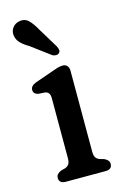

<svg xmlns="http://www.w3.org/2000/svg" viewBox="-111 -757 527 809"><g transform="rotate(-15 153.0 -352.5)"><path d="M212.5 -446.5V-93.5Q212.5 -76 218.5 -67.5Q224.5 -59 235.5 -55.5L253 -50.5Q274.5 -41 274.5 -24.5Q274.5 0 245.5 0H72.5Q43.5 0 43.5 -24.5Q43.5 -41 65 -50.5L83.5 -55.5Q94.5 -59 100.5 -67.5Q106.5 -76 106.5 -93.5V-354Q106.5 -370.5 101.2 -377.2Q96 -384 86 -386L55 -388Q35.5 -393.5 35.5 -410Q35.5 -428.5 61 -437.5L141 -465.5Q154.5 -470.5 165 -473.5Q175.5 -476.5 187 -476.5Q198 -476.5 205.2 -468.5Q212.5 -460.5 212.5 -446.5ZM131 -647 183.5 -560.5Q187.5 -552.5 189 -544.8Q190.5 -537 184.5 -531Q179.5 -526 171.2 -526Q163 -526 156 -529.5L72 -592Q49 -605.5 36 -619Q23 -632.5 20 -650.5Q16.5 -668.5 27 -684.2Q37.5 -700 58 -704Q83 -708.5 99.2 -692Q115.5 -675.5 131 -647Z"/></g></svg>

Font: Fraunces 9pt S100
Style: Regular
Weight: 400
Version: Version 1.000; ttfautohint (v1.8.3)